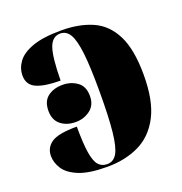

<svg xmlns="http://www.w3.org/2000/svg" viewBox="-107 -645 709 748"><g transform="rotate(-20 248.0 -270.5)"><path d="M214 10Q138 10 96 -7.5Q54 -25 37.5 -51.5Q21 -78 21 -104Q21 -139 49.5 -158.5Q78 -178 155 -178Q155 -110 161 -71Q167 -32 180.5 -16Q194 0 217 0Q243 0 257.5 -24.5Q272 -49 278.5 -109.5Q285 -170 285 -277Q285 -377 278.5 -434.5Q272 -492 257.5 -516.5Q243 -541 218 -541Q185 -541 171.5 -503Q158 -465 157 -368Q92 -368 58 -383Q24 -398 24 -437Q24 -467 43 -493Q62 -519 106 -535Q150 -551 226 -551Q300 -551 354.5 -527Q409 -503 439 -443.5Q469 -384 469 -278Q469 -171 436 -108Q403 -45 345.5 -17.5Q288 10 214 10ZM158 -196Q121 -196 96.5 -215.5Q72 -235 72 -273Q72 -313 96.5 -331.5Q121 -350 158 -350Q192 -350 218 -331.5Q244 -313 244 -273Q244 -235 218 -215.5Q192 -196 158 -196Z"/></g></svg>

Font: Noto Serif Display SemiCondensed Black
Style: Regular
Weight: 900
Width: 4
Designer: Monotype Design Team
Foundry: Monotype Imaging Inc.
Version: Version 2.009